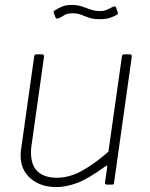

<svg xmlns="http://www.w3.org/2000/svg" viewBox="-20 -751 611 781"><path d="M210 10Q145 10 104.5 -25Q64 -60 64 -117Q64 -122 64 -127.5Q64 -133 65 -138L119 -521Q120 -526 122 -528Q124 -530 128 -530H150Q155 -530 157.5 -527.5Q160 -525 159 -520L108 -158Q107 -151 106.5 -144.5Q106 -138 106 -132Q106 -78 133.5 -53Q161 -28 211 -28Q263 -28 314 -56.5Q365 -85 421 -134L476 -522Q477 -527 479 -528.5Q481 -530 485 -530H507Q512 -530 514.5 -527.5Q517 -525 516 -520L444 -8Q443 -4 442 -2Q441 0 436 0H415Q411 0 408.5 -2.5Q406 -5 407 -9L416 -70Q417 -75 415 -76.5Q413 -78 408 -74Q338 -23 293 -6.5Q248 10 210 10ZM455 -691Q444 -684 427.5 -678.5Q411 -673 385 -673Q359 -673 342 -679Q325 -685 310 -691Q295 -697 275 -697Q252 -697 239.5 -688Q227 -679 216 -676Q210 -675 208.5 -676Q207 -677 205 -682L199 -698Q198 -702 198 -704Q198 -706 200 -707Q217 -718 233 -724.5Q249 -731 271 -731Q294 -731 312 -725Q330 -719 348 -712.5Q366 -706 387 -706Q399 -706 407 -708.5Q415 -711 422.5 -715Q430 -719 439 -723Q446 -726 449 -724.5Q452 -723 453 -718L459 -700Q460 -697 459.5 -695Q459 -693 455 -691Z"/></svg>

Font: Libre Franklin Thin
Style: Italic
Weight: 100
Italic angle: -8°
Designer: Pablo Impallari, Rodrigo Fuenzalida, Nhung Nguyen
Foundry: Impallari Type
Version: Version 3.000